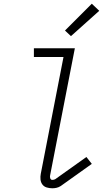

<svg xmlns="http://www.w3.org/2000/svg" viewBox="-20 -999 590 1031"><path d="M261 12Q245 12 230.5 7.5Q216 3 207.5 -8.5Q199 -20 197.5 -35.5Q196 -51 199 -66L321 -693H162V-740H382L249 -57Q247 -49 250 -41Q253 -33 261 -33Q265 -33 269.5 -34Q274 -35 277 -37L444 -156L473 -119L306 0Q295 7 283.5 9.5Q272 12 261 12ZM361 -805 329 -835 473 -979 513 -941Z"/></svg>

Font: Lode Dark
Style: Italic
Weight: 400
Italic angle: -11°
Monospace: yes
Designer: Belleve Invis
Foundry: Belleve Invis
Version: Version 29.2.0; ttfautohint (v1.8.3)